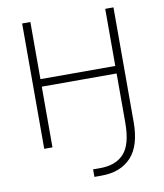

<svg xmlns="http://www.w3.org/2000/svg" viewBox="-96 -778 902 1056"><g transform="rotate(-10 355.0 -250.0)"><path d="M100 -700H146V-381H564V-700H610V-60Q610 73 550.5 136.5Q491 200 385 200H345V158H385Q473 158 518.5 107Q564 56 564 -65V-339H146V0H100Z"/></g></svg>

Font: PT Root UI Light
Style: Regular
Weight: 300
Designer: Vitaly Kuzmin
Foundry: ParaType Ltd.
Version: Version 2.000G